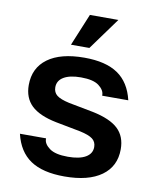

<svg xmlns="http://www.w3.org/2000/svg" viewBox="-84 -807 721 883"><g transform="rotate(10 276.0 -366.0)"><path d="M42 -148H164V-145Q164 -122 191 -102Q218 -82 277 -82Q331 -82 360 -99Q389 -116 389 -147Q389 -171 371.5 -184.5Q354 -198 312 -207L197 -229Q117 -245 80 -280.5Q43 -316 43 -376Q43 -456 103 -500Q163 -544 274 -544Q374 -544 430.5 -505.5Q487 -467 506 -386H384V-389Q384 -412 358 -432Q332 -452 274 -452Q222 -452 193.5 -435Q165 -418 165 -387Q165 -363 182 -349.5Q199 -336 240 -327L355 -305Q437 -288 474 -253Q511 -218 511 -158Q511 -78 450 -34Q389 10 277 10Q175 10 118 -28.5Q61 -67 42 -148ZM264 -742H397L288 -592H202Z"/></g></svg>

Font: Mozilla Text BETA SemiBold
Style: Regular
Weight: 600
Designer: Studio DRAMA
Foundry: Studio DRAMA
Version: Version 0.100